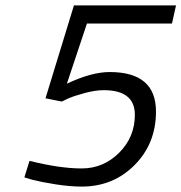

<svg xmlns="http://www.w3.org/2000/svg" viewBox="-20 -680 670 709"><path d="M385 -414Q556 -414 556 -268Q556 -150 477 -70.5Q398 9 282 9Q237 9 184 0.5Q131 -8 100 -16L70 -25L89 -86Q201 -58 281.5 -58Q362 -58 420 -116Q478 -174 478 -256Q478 -347 363 -347Q332 -347 293 -336.5Q254 -326 231 -316L208 -305L148 -317L253 -660H630L615 -593H301L227 -371Q318 -414 385 -414Z"/></svg>

Font: TitilliumWebItalic
Style: Italic
Weight: 400
Italic angle: -13°
Version: Version 1.001;PS 57.000;hotconv 1.0.70;makeotf.lib2.5.55311